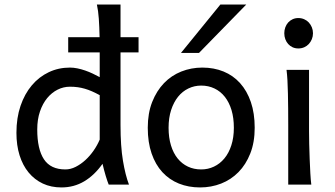

<svg xmlns="http://www.w3.org/2000/svg" viewBox="-20 -801 1454 833"><path d="M283.2 -424.8Q255.4 -424.8 230 -412.1Q204.6 -399.4 184.8 -375.5Q165 -351.6 153.3 -317.1Q141.6 -282.7 141.6 -239.3Q141.6 -153.8 170.7 -109.9Q199.7 -65.9 263.7 -65.9Q286.1 -65.9 308.3 -77.1Q330.6 -88.4 350.3 -106.4Q370.1 -124.5 386.2 -147.7Q402.3 -170.9 412.6 -195.3V-388.2Q394.5 -397.9 378.9 -404.8Q363.3 -411.6 348.1 -416Q333 -420.4 317.4 -422.6Q301.8 -424.8 283.2 -424.8ZM275.9 -639.6H412.1Q411.1 -685.1 408.7 -720Q406.2 -754.9 400.4 -781.2H502.9V-639.6H581.1V-573.7H502.9V-258.8Q502.9 -166.5 513.4 -103.8Q523.9 -41 539.6 0H451.7Q446.3 -12.7 438.7 -37.8Q431.2 -63 424.8 -90.3Q389.6 -40.5 345.2 -14.2Q300.8 12.2 246.6 12.2Q201.7 12.2 165.8 -4.6Q129.9 -21.5 104.2 -52.5Q78.6 -83.5 64.9 -127.2Q51.3 -170.9 51.3 -224.6Q51.3 -289.6 69.1 -341.8Q86.9 -394 118.2 -430.9Q149.4 -467.8 191.7 -487.8Q233.9 -507.8 283.2 -507.8Q298.8 -507.8 315.7 -504.4Q332.5 -501 349.4 -495.1Q366.2 -489.3 382.3 -481.7Q398.4 -474.1 412.6 -466.3V-573.7H275.9Z M711.4 -246.6Q711.4 -204.1 721.7 -170.4Q731.9 -136.7 750.7 -113.5Q769.5 -90.3 795.4 -78.1Q821.3 -65.9 853 -65.9Q882.3 -65.9 908.2 -78.1Q934.1 -90.3 953.4 -113.5Q972.7 -136.7 983.6 -170.4Q994.6 -204.1 994.6 -246.6Q994.6 -289.6 984.4 -323.5Q974.1 -357.4 955.3 -381.1Q936.5 -404.8 910.4 -417.2Q884.3 -429.7 853 -429.7Q823.2 -429.7 797.4 -417.2Q771.5 -404.8 752.4 -381.1Q733.4 -357.4 722.4 -323.5Q711.4 -289.6 711.4 -246.6ZM621.1 -246.6Q621.1 -309.6 640.1 -358.2Q659.2 -406.7 691.4 -440.2Q723.6 -473.6 766.6 -490.7Q809.6 -507.8 857.9 -507.8Q908.2 -507.8 950 -490.7Q991.7 -473.6 1021.7 -440.2Q1051.8 -406.7 1068.4 -358.2Q1085 -309.6 1085 -246.6Q1085 -183.6 1065.9 -135.3Q1046.9 -86.9 1014.6 -54.2Q982.4 -21.5 939.5 -4.6Q896.5 12.2 848.1 12.2Q797.9 12.2 756.1 -4.6Q714.4 -21.5 684.3 -54.2Q654.3 -86.9 637.7 -135.3Q621.1 -183.6 621.1 -246.6ZM1048.3 -781.2 843.3 -571.3H765.1L936 -781.2Z M1213.4 -656.7Q1213.4 -670.4 1217.8 -682.4Q1222.2 -694.3 1230.2 -703.4Q1238.3 -712.4 1249.5 -717.5Q1260.7 -722.7 1274.4 -722.7Q1288.1 -722.7 1299.8 -717.5Q1311.5 -712.4 1319.8 -703.4Q1328.1 -694.3 1333 -682.4Q1337.9 -670.4 1337.9 -656.7Q1337.9 -643.1 1333 -631.1Q1328.1 -619.1 1319.8 -610.1Q1311.5 -601.1 1299.8 -595.9Q1288.1 -590.8 1274.4 -590.8Q1260.7 -590.8 1249.5 -595.9Q1238.3 -601.1 1230.2 -610.1Q1222.2 -619.1 1217.8 -631.1Q1213.4 -643.1 1213.4 -656.7ZM1320.8 -231.9Q1320.8 -208.5 1321.5 -176.5Q1322.3 -144.5 1323.5 -111.8Q1324.7 -79.1 1326.4 -49.3Q1328.1 -19.5 1330.6 0H1230.5V-258.8Q1230.5 -294.4 1230.2 -329.1Q1230 -363.8 1229.2 -394.8Q1228.5 -425.8 1227.1 -452.4Q1225.6 -479 1223.1 -498H1320.8Z"/></svg>

Font: Andika Viet
Style: Regular
Weight: 400
Designer: Victor Gaultney, Annie Olsen, Julie Remington, Don Collingsworth, Eric Hays, Becca Hirsbrunner
Foundry: SIL International
Version: Version 5.000